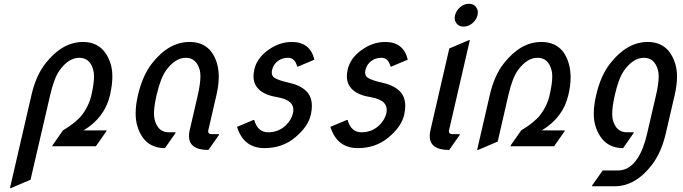

<svg xmlns="http://www.w3.org/2000/svg" viewBox="-20 -767 3584 1007"><path d="M32.2 219.7 145 -268.6Q168.5 -370.6 218.3 -434.1Q306.6 -546.9 415.5 -546.9Q522.5 -546.9 559.6 -434.1Q569.3 -404.3 569.3 -365.7Q569.3 -323.2 557.1 -268.6Q529.8 -150.4 418 -83H538.6L537.6 -78.1L482.9 0H254.4L255.4 -4.9L310.1 -83Q378.9 -124.5 409.2 -163.1Q446.3 -210.9 459.5 -268.6Q473.1 -328.6 473.1 -366.2Q473.1 -385.7 469.2 -399.4Q452.6 -463.9 396 -463.9Q340.3 -463.9 293 -398.9Q264.2 -359.4 243.2 -268.6L140.1 175.8L37.1 219.7Z M845.2 9.8Q736.8 9.8 701.2 -103Q691.4 -133.8 691.4 -172.4Q691.4 -215.8 703.6 -268.6Q728 -371.6 776.9 -434.1Q864.7 -546.9 974.1 -546.9Q1084.5 -546.9 1118.2 -434.1Q1127.4 -402.8 1127.4 -364.7Q1127.4 -321.3 1115.2 -268.6L1072.8 -85Q1067.9 -63.5 1091.3 -63.5H1128.9L1127.9 -58.6L1073.2 19.5Q971.2 19.5 971.2 -53.7Q971.2 -67.9 975.1 -85L1017.6 -268.6Q1031.2 -329.1 1031.2 -366.7Q1031.2 -385.3 1027.8 -399.4Q1009.8 -463.9 954.6 -463.9Q899.4 -463.9 852.1 -399.4Q822.3 -358.9 801.3 -268.6Q787.6 -209.5 787.6 -171.9Q787.6 -151.9 791.5 -137.7Q809.1 -73.7 863.8 -73.2H901.4L899.9 -68.4Z M1223.1 -101.6Q1223.1 -101.6 1308.6 -137.7H1313.5Q1331.1 -73.2 1386.7 -73.2Q1439.9 -73.2 1477.5 -108.4Q1507.8 -136.7 1516.1 -171.4Q1518.6 -181.6 1518.6 -190.9Q1518.6 -213.4 1503.9 -228Q1482.4 -249.5 1434.6 -257.3Q1373.5 -267.1 1341.8 -294.4Q1309.6 -322.3 1309.6 -367.2Q1309.6 -383.3 1314 -402.8Q1329.1 -469.7 1402.3 -515.1Q1453.6 -546.9 1510.7 -546.9Q1606.9 -546.9 1628.9 -454.1L1543.5 -418H1538.6Q1526.9 -463.9 1491.2 -463.9Q1461.9 -463.9 1440.4 -449.2Q1415 -432.1 1407.2 -400.9Q1405.3 -393.1 1405.3 -386.7Q1405.3 -367.2 1421.4 -357.9Q1443.8 -344.7 1492.2 -334Q1553.2 -320.8 1585 -290.5Q1615.7 -261.2 1615.7 -211.4Q1615.7 -190.9 1610.4 -166Q1596.7 -103 1526.4 -44.9Q1460 9.8 1367.2 9.8Q1257.8 9.8 1223.1 -101.6Z M1712.9 -101.6Q1712.9 -101.6 1798.3 -137.7H1803.2Q1820.8 -73.2 1876.5 -73.2Q1929.7 -73.2 1967.3 -108.4Q1997.6 -136.7 2005.9 -171.4Q2008.3 -181.6 2008.3 -190.9Q2008.3 -213.4 1993.7 -228Q1972.2 -249.5 1924.3 -257.3Q1863.3 -267.1 1831.5 -294.4Q1799.3 -322.3 1799.3 -367.2Q1799.3 -383.3 1803.7 -402.8Q1818.8 -469.7 1892.1 -515.1Q1943.4 -546.9 2000.5 -546.9Q2096.7 -546.9 2118.7 -454.1L2033.2 -418H2028.3Q2016.6 -463.9 1981 -463.9Q1951.7 -463.9 1930.2 -449.2Q1904.8 -432.1 1897 -400.9Q1895 -393.1 1895 -386.7Q1895 -367.2 1911.1 -357.9Q1933.6 -344.7 1981.9 -334Q2043 -320.8 2074.7 -290.5Q2105.5 -261.2 2105.5 -211.4Q2105.5 -190.9 2100.1 -166Q2086.4 -103 2016.1 -44.9Q1949.7 9.8 1856.9 9.8Q1747.6 9.8 1712.9 -101.6Z M2366.7 -687Q2372.6 -711.9 2393.6 -729.5Q2414.6 -747.1 2439.5 -747.1Q2464.4 -747.1 2477.1 -729.5Q2486.3 -716.8 2486.3 -701.7Q2486.3 -695.8 2484.4 -687Q2477.1 -661.1 2457.5 -645Q2436 -627.4 2411.1 -627.4Q2386.7 -627.4 2373.5 -645.5Q2364.7 -657.2 2364.7 -671.4Q2364.7 -678.2 2366.7 -687ZM2335.9 19.5Q2233.9 19.5 2233.9 -53.7Q2233.9 -67.9 2237.8 -85L2336.4 -512.7L2439.5 -556.6H2444.3L2335.4 -85Q2330.6 -63.5 2354 -63.5H2391.6L2390.6 -58.6Z M2821.3 -83Q2821.3 -83 2941.9 -83L2940.9 -78.1L2886.2 0H2657.7L2658.7 -4.9L2713.4 -83Q2782.2 -124.5 2812.5 -163.1Q2849.6 -210.9 2862.8 -268.6Q2876.5 -328.6 2876.5 -366.2Q2876.5 -386.2 2872.6 -399.4Q2856 -463.9 2799.3 -463.9Q2744.1 -463.9 2696.8 -399.4Q2667.5 -359.4 2646.5 -268.6L2590.3 -24.4L2487.3 19.5H2482.4L2548.8 -268.6Q2572.3 -370.6 2622.1 -434.1Q2710.4 -546.9 2818.8 -546.9Q2930.2 -546.9 2962.9 -434.1Q2972.7 -400.4 2972.7 -361.3Q2972.7 -317.9 2960.9 -268.6Q2933.6 -150.4 2821.3 -83Z M3248 9.8Q3141.1 9.8 3104 -103Q3094.2 -132.8 3094.2 -170.9Q3094.2 -215.3 3106.9 -268.6Q3130.4 -370.6 3180.2 -434.1Q3268.6 -546.9 3377 -546.9Q3485.4 -546.9 3521 -434.1Q3530.8 -403.3 3530.8 -364.7Q3530.8 -321.3 3518.6 -268.6L3472.2 -68.4Q3449.2 31.7 3399.4 97.2Q3313.5 210 3202.6 210H3085L3085.9 205.1L3141.1 127H3221.7Q3282.2 127 3324.2 62.5Q3356 13.7 3374.5 -68.4L3420.9 -268.6Q3434.6 -327.6 3434.6 -365.2Q3434.6 -385.3 3430.7 -399.4Q3413.1 -463.9 3357.4 -463.9Q3301.8 -463.9 3254.4 -398.9Q3225.1 -358.9 3204.6 -268.6Q3190.9 -208.5 3190.9 -170.4Q3190.9 -151.9 3194.3 -137.7Q3211.9 -73.7 3266.6 -73.2H3304.2L3302.7 -68.4Z"/></svg>

Font: Nova Script
Style: Regular
Weight: 400
Italic angle: -13°
Version: Version 2.001